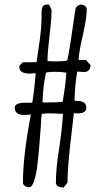

<svg xmlns="http://www.w3.org/2000/svg" viewBox="-20 -785 461 845"><path d="M226 18Q226 -45 241 -136Q255 -232 257 -284Q227 -286 188 -286L164 -284Q161 -267 160 -234Q152 -119 145 -63Q140 -17 130 11Q121 39 109 39Q98 39 89.5 33Q81 27 81 18Q81 -100 116 -281L86 -279Q45 -279 45 -311Q45 -333 92 -333H109H122Q131 -385 137 -463L112 -461Q65 -461 65 -490V-495L80 -511H95H110Q131 -511 141 -512L150 -574Q163 -658 163 -711V-720V-729Q163 -747 168 -756Q173 -765 188 -765H196L207 -742Q207 -703 198 -628Q189 -553 189 -517Q195 -515 216 -515H233Q263 -515 276 -519Q286 -562 302 -677Q306 -708 313 -750Q324 -765 338 -765Q346 -765 354 -758.5Q362 -752 362 -745Q362 -708 345 -632Q328 -561 326 -521H358L379 -498Q377 -488 375 -482.5Q373 -477 367 -473Q360 -468 353 -468L320 -470Q310 -418 308 -341H313H318Q360 -341 360 -311Q360 -286 322 -286H319L305 -287Q303 -266 294 -190Q277 -51 277 19L260 40Q226 40 226 18ZM256 -337Q270 -423 272 -465Q250 -469 225 -469Q199 -469 183 -466Q170 -415 167 -335Q170 -334 180 -334Q231 -334 256 -337Z"/></svg>

Font: Amatic SC
Style: Bold
Weight: 700
Designer: Multiple Designers
Foundry: Vernon Adams
Version: Version 2.505